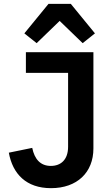

<svg xmlns="http://www.w3.org/2000/svg" viewBox="-20 -970 585 1001"><path d="M233 -950 107 -796 171 -745 291 -861 411 -745 475 -796 349 -950ZM115 -698V-590H335V-205C335 -137 297 -105 245 -105C191 -105 160 -140 148 -199L26 -174C46 -63 117 11 246 11C382 11 467 -71 467 -196V-698Z"/></svg>

Font: Braiins Sans SemiBold
Style: Regular
Weight: 600
Designer: Mike Abbink, Paul van der Laan, Pieter van Rosmalen, Jiri Chlebus, Lubos Buracinsky
Foundry: Bold Monday, Sudetype
Version: Version 1.000;hotconv 1.0.109;makeotfexe 2.5.65596